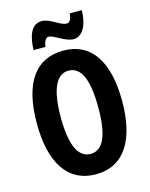

<svg xmlns="http://www.w3.org/2000/svg" viewBox="-135 -1007 863 1103"><g transform="rotate(-15 296.5 -456.0)"><path d="M134 -772H205C209 -808 223 -824 237 -824C269 -824 323 -773 374 -773C422 -773 459 -825 461 -922H390C385 -889 377 -870 359 -870C317 -870 274 -921 221 -921C150 -921 136 -834 134 -772ZM550 -358C550 -585 469 -725 297 -725C131 -725 43 -599 43 -359C43 -133 125 10 297 10C468 10 550 -131 550 -358ZM185 -358C185 -522 223 -606 297 -606C371 -606 408 -525 408 -358C408 -190 371 -111 297 -111C223 -111 185 -194 185 -358Z"/></g></svg>

Font: Noto Sans Arabic UI XCn
Style: Bold
Weight: 700
Width: 2
Designer: Monotype Design Team, Nadine Chahine and Nizar Qandah
Foundry: Monotype Imaging Inc.
Version: Version 2.010